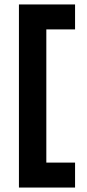

<svg xmlns="http://www.w3.org/2000/svg" viewBox="-20 -746 389 862"><path d="M65 96H317V-16H188V-614H317V-726H65Z"/></svg>

Font: MV Cash
Style: Bold
Weight: 700
Designer: Rodrigo Fuenzalida
Foundry: fragTYPE
Version: Version 1.100;Glyphs 3.1.2 (3151)